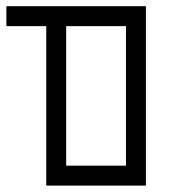

<svg xmlns="http://www.w3.org/2000/svg" viewBox="-20 -582 540 602"><path d="M125 -500Q125 -500 125 0H437.5V-562.5H0V-500ZM187.5 -62.5V-500H375V-62.5Z"/></svg>

Font: BFUnifontExMono
Style: Regular
Weight: 500
Version: Version 15.0.06